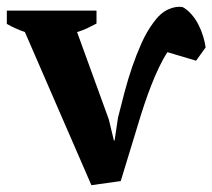

<svg xmlns="http://www.w3.org/2000/svg" viewBox="-30 -531 623 563"><path d="M324 0 238 12 43 -437Q14 -447 -10 -461V-500H253V-462Q240 -455 226.5 -448.5Q213 -442 196 -437L289 -181L304 -119H306L316 -186Q325 -222 335 -260Q345 -298 357.5 -334.5Q370 -371 385 -404.5Q400 -438 420 -465Q440 -493 463.5 -503.5Q487 -514 506 -510Q519 -503 531 -489.5Q543 -476 551.5 -459.5Q560 -443 565.5 -425Q571 -407 573 -392L545 -353L461 -378Q449 -360 437 -335Q425 -310 414 -282Q403 -254 393 -224Q383 -194 375 -167Z"/></svg>

Font: PT Serif
Style: Bold
Weight: 700
Designer: A.Korolkova, O.Umpeleva, V.Yefimov
Foundry: ParaType Ltd
Version: Version 1.000W OFL; ttfautohint (v1.6)